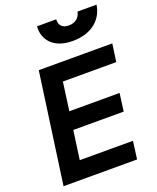

<svg xmlns="http://www.w3.org/2000/svg" viewBox="-179 -1114 992 1217"><g transform="rotate(-20 317.0 -505.0)"><path d="M405 -845C542 -845 612 -923 624 -1010H496C488 -970 459 -946 415 -946C371 -946 352 -970 352 -1003C352 -1006 352 -1008 352 -1010H223C223 -1005 222 -1000 222 -995C222 -929 265 -845 405 -845ZM530 0 546 -120H187L214 -314H554L570 -434H231L257 -625H617L634 -745H138L34 0Z"/></g></svg>

Font: Plus Jakarta Sans
Style: Bold Italic
Weight: 700
Italic angle: -8°
Designer: Gumpita Rahayu
Foundry: Tokotype
Version: Version 2.071;gftools[0.9.30]